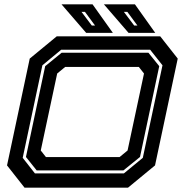

<svg xmlns="http://www.w3.org/2000/svg" viewBox="-20 -868 854 888"><path d="M93.5 0 12.5 -103 117.5 -597 242.5 -700H721L802 -597L697 -103L572 0ZM141.5 -66H553L640.5 -138L731.5 -566L674.5 -638H263L176 -566L85 -138ZM149.5 -80 100 -142 189 -562 265 -624H666.5L716.5 -562L627.5 -142L551 -80ZM192.5 -141.5H533L570 -172L646 -528L622 -558.5H281.5L244.5 -528L168.5 -172ZM698 -716H574.5L460.5 -848H604ZM615.5 -750 569 -813H553L600.5 -750ZM502 -716H378.5L264.5 -848H408ZM419.5 -750 373 -813H357L404.5 -750Z"/></svg>

Font: Tourney Expanded Regular
Style: Bold Italic
Weight: 700
Width: 7
Italic angle: -12°
Designer: Tyler Finck
Foundry: Etcetera Type Co
Version: Version 1.010; ttfautohint (v1.8.3)